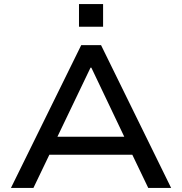

<svg xmlns="http://www.w3.org/2000/svg" viewBox="-20 -928 899 948"><path d="M34 0 381 -705H479L825 0H712L616 -200L669 -164H189L241 -200L145 0ZM427 -594 253 -231 224 -253H634L604 -231L431 -594ZM370 -796V-908H489V-796Z"/></svg>

Font: Nunito Sans 7pt SemiExpanded Medium
Style: Regular
Weight: 500
Width: 6
Designer: Vernon Adams
Foundry: Vernon Adams
Version: Version 3.101;gftools[0.9.27]